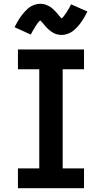

<svg xmlns="http://www.w3.org/2000/svg" viewBox="-20 -997 540 1017"><path d="M75 0V-105H188V-630H75V-735H425V-630H312V-105H425V0ZM307 -812Q302 -812 297.5 -812.5Q293 -813 288 -814Q283 -815 279 -816Q275 -817 270.5 -819Q266 -821 261.5 -823.5Q257 -826 253.5 -828.5Q250 -831 246 -834Q242 -837 238.5 -840Q235 -843 231.5 -846.5Q228 -850 225 -853.5Q222 -857 219 -860Q216 -863 213.5 -866.5Q211 -870 207 -874.5Q203 -879 199.5 -882.5Q196 -886 192.5 -889.5Q189 -893 189 -894H197Q197 -892 194 -890Q191 -888 188 -884.5Q185 -881 184 -880Q183 -879 181.5 -877Q180 -875 178.5 -873Q177 -871 175.5 -868.5Q174 -866 172 -863.5Q170 -861 168 -858Q166 -855 164.5 -852Q163 -849 161 -845.5Q159 -842 156.5 -838.5Q154 -835 152 -831Q150 -827 148 -823Q146 -819 143 -814L57 -853Q64 -866 70.5 -878Q77 -890 83.5 -900Q90 -910 97 -918.5Q104 -927 110.5 -934.5Q117 -942 126.5 -950.5Q136 -959 146.5 -964.5Q157 -970 169 -973.5Q181 -977 193 -977Q198 -977 202.5 -976.5Q207 -976 212 -975Q217 -974 221 -972.5Q225 -971 229.5 -969Q234 -967 238.5 -965Q243 -963 246.5 -960.5Q250 -958 254 -955Q258 -952 261.5 -948.5Q265 -945 268.5 -941.5Q272 -938 275 -935Q278 -932 281 -928.5Q284 -925 286.5 -922Q289 -919 293 -914Q297 -909 300.5 -905.5Q304 -902 307.5 -899Q311 -896 311 -895H303Q303 -896 306 -898Q309 -900 312 -904Q315 -908 316 -909Q317 -910 318.5 -912Q320 -914 321.5 -916Q323 -918 324.5 -920.5Q326 -923 328 -925.5Q330 -928 332 -930.5Q334 -933 335.5 -936.5Q337 -940 339 -943Q341 -946 343.5 -950Q346 -954 348 -957.5Q350 -961 352 -965.5Q354 -970 357 -974L443 -936Q436 -922 429.5 -910.5Q423 -899 416.5 -889Q410 -879 403 -870Q396 -861 389.5 -854Q383 -847 373.5 -838.5Q364 -830 353.5 -824.5Q343 -819 331 -815.5Q319 -812 307 -812Z"/></svg>

Font: Iosevka Extrabold
Style: Regular
Weight: 800
Monospace: yes
Designer: Belleve Invis
Foundry: Belleve Invis
Version: Version 32.5.0; ttfautohint (v1.8.4)